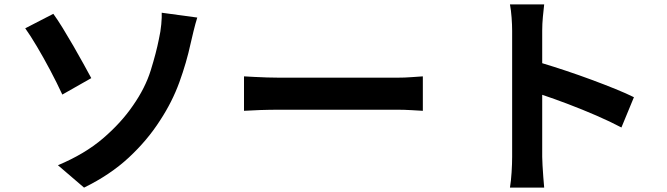

<svg xmlns="http://www.w3.org/2000/svg" viewBox="-20 -811 3040 875"><path d="M244 -58Q366 -109 449 -180Q532 -251 586 -330Q642 -410 667 -490.5Q692 -571 704 -632Q712 -667 715 -700.5Q718 -734 717 -753L879 -731Q870 -702 862 -669Q854 -636 849 -614Q830 -526 797.5 -436.5Q765 -347 710 -263Q652 -172 567 -93Q482 -14 363 44ZM223 -748Q242 -722 266 -683Q290 -644 314.5 -601.5Q339 -559 360.5 -520Q382 -481 396 -455L264 -380Q239 -434 208.5 -491.5Q178 -549 148 -599.5Q118 -650 95 -682Z M1092 -463Q1110 -462 1138 -460.5Q1166 -459 1196.5 -458Q1227 -457 1253 -457H1790Q1825 -457 1856.5 -459.5Q1888 -462 1907 -463V-306Q1889 -307 1855.5 -309Q1822 -311 1790 -311H1253Q1210 -311 1165 -309.5Q1120 -308 1092 -306Z M2314 -96V-671Q2314 -697 2311.5 -731Q2309 -765 2304 -791H2460Q2457 -765 2454 -733.5Q2451 -702 2451 -671V-523Q2501 -508 2559.5 -488.5Q2618 -469 2676 -447.5Q2734 -426 2784.5 -405.5Q2835 -385 2869 -368L2812 -230Q2761 -257 2697.5 -284.5Q2634 -312 2569.5 -336.5Q2505 -361 2451 -379V-96Q2451 -82 2452.5 -56.5Q2454 -31 2456 -4Q2458 23 2460 44H2304Q2309 14 2311.5 -26Q2314 -66 2314 -96Z"/></svg>

Font: Chiron Sans HK TT
Style: Bold
Weight: 700
Designer: Ryoko NISHIZUKA 西塚涼子 (kana, bopomofo & ideographs); Paul D. Hunt (Latin, Greek & Cyrillic); Sandoll Communications 산돌커뮤니
Foundry: Adobe
Version: Version 2.022;hotconv 1.0.109;makeotfexe 2.5.65596